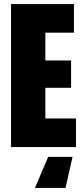

<svg xmlns="http://www.w3.org/2000/svg" viewBox="-20 -720 410 940"><path d="M34 0V-700H342V-560H202V-424H328V-290H202V-140H352V0ZM335 48 301 200H151L216 48Z"/></svg>

Font: Tektur Condensed
Style: Bold
Weight: 700
Width: 3
Designer: Adam Jagosz
Foundry: Adam Jagosz
Version: Version 1.005;gftools[0.9.30]